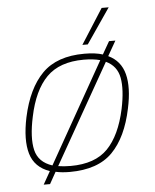

<svg xmlns="http://www.w3.org/2000/svg" viewBox="-52 -715 656 814"><g transform="rotate(-5 276.0 -308.5)"><path d="M316 -522 411 -671H441L339 -522ZM101 54 132 -1Q68 -23 50.5 -82.5Q33 -142 53 -237Q79 -358 141.5 -421Q204 -484 321 -484Q368 -484 399 -474L430 -528H457L421 -465Q474 -440 489 -382.5Q504 -325 485 -237Q460 -116 398 -53Q336 10 216 10Q182 10 156 4L128 54ZM145 -24 386 -451Q356 -459 316 -459Q213 -459 158 -403.5Q103 -348 80 -237Q61 -149 73.5 -96Q86 -43 145 -24ZM222 -15Q326 -15 380 -70.5Q434 -126 458 -237Q475 -318 465.5 -369Q456 -420 409 -442L169 -19Q181 -17 194 -16Q207 -15 222 -15Z"/></g></svg>

Font: Kanit Thin
Style: Italic
Weight: 250
Italic angle: -12°
Designer: Katatrad Team
Foundry: CadsonDemak
Version: Version 2.000; ttfautohint (v1.8.3)